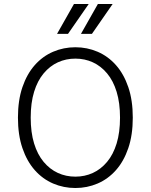

<svg xmlns="http://www.w3.org/2000/svg" viewBox="-20 -935 756 963"><path d="M70 -345Q70 -432 92.5 -498Q115 -564 154.5 -608.5Q194 -653 246.5 -675.5Q299 -698 358 -698Q417 -698 469.5 -675.5Q522 -653 561.5 -608.5Q601 -564 623.5 -498Q646 -432 646 -345Q646 -258 623.5 -192Q601 -126 561.5 -81.5Q522 -37 469.5 -14.5Q417 8 358 8Q299 8 246.5 -14.5Q194 -37 154.5 -81.5Q115 -126 92.5 -192Q70 -258 70 -345ZM134 -345Q134 -271 151 -215.5Q168 -160 199 -123Q230 -86 270.5 -67.5Q311 -49 358 -49Q405 -49 445.5 -67.5Q486 -86 517 -123Q548 -160 565 -215.5Q582 -271 582 -345Q582 -419 565 -474.5Q548 -530 517 -567Q486 -604 445.5 -622.5Q405 -641 358 -641Q311 -641 270.5 -622.5Q230 -604 199 -567Q168 -530 151 -474.5Q134 -419 134 -345ZM266 -765 351 -915H425L321 -765ZM386 -765 471 -915H545L441 -765Z"/></svg>

Font: Radio Canada Light
Style: Regular
Weight: 300
Designer: Charles Daoud, Etienne Aubert Bonn, Alexandre Saumier Demers, Jacques Le Bailly
Foundry: Radio-Canada
Version: Version 2.104;gftools[0.9.28.dev5+ged2979d]